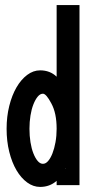

<svg xmlns="http://www.w3.org/2000/svg" viewBox="-20 -731 358 756"><path d="M293 -711V-2H203V-19Q176 5 138 5Q111 5 87 -12.5Q63 -30 45 -60.5Q27 -91 16.5 -133Q6 -175 6 -224Q6 -272 16.5 -314Q27 -356 45 -387Q63 -418 87 -436Q111 -454 138 -454Q177 -454 203 -429V-711ZM237 -68Q237 -67 236 -67H239ZM182 -324Q162 -362 149 -362Q138 -362 128.5 -350.5Q119 -339 111.5 -320Q104 -301 100 -276Q96 -251 96 -224Q96 -196 100 -171Q104 -146 111.5 -127Q119 -108 128.5 -97Q138 -86 149 -86Q160 -86 169.5 -97Q179 -108 186.5 -127Q194 -146 198.5 -171Q203 -196 203 -224Q203 -286 182 -324Z"/></svg>

Font: Fundamental  Brigade Condensed
Style: Regular
Weight: 400
Width: 3
Designer: Peter Wiegel, original typeface by Carl Albert Fahrenwaldt 1901
Foundry: Peter Wiegel
Version: Version 0.000 2012 initial release